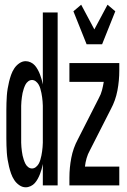

<svg xmlns="http://www.w3.org/2000/svg" viewBox="-20 -788 540 816"><path d="M89 8Q75 8 62 -1Q49 -10 40.5 -23Q32 -36 27 -50.5Q22 -65 18.5 -79.5Q15 -94 12.5 -109Q10 -124 9 -139Q8 -154 7.5 -169.5Q7 -185 7 -200V-320Q7 -335 7.5 -350.5Q8 -366 9 -381Q10 -396 12.5 -411Q15 -426 18.5 -440.5Q22 -455 27 -469.5Q32 -484 40.5 -497Q49 -510 62 -519Q75 -528 89 -528Q100 -528 110.5 -523Q121 -518 128 -510Q135 -502 140.5 -492Q146 -482 150 -471.5Q154 -461 157 -450.5Q160 -440 162 -429V-735H225V0H162V-91Q160 -80 157 -69.5Q154 -59 150 -48.5Q146 -38 140.5 -28Q135 -18 128 -10Q121 -2 110.5 3Q100 8 89 8ZM116 -72Q125 -72 132.5 -78Q140 -84 144.5 -92Q149 -100 151.5 -109Q154 -118 156 -127Q158 -136 159 -145Q160 -154 161 -163Q162 -172 162 -181.5Q162 -191 162 -200V-320Q162 -329 162 -338.5Q162 -348 161 -357Q160 -366 159 -375Q158 -384 156 -393Q154 -402 151.5 -411Q149 -420 144.5 -428Q140 -436 132.5 -442Q125 -448 116 -448Q107 -448 99.5 -442Q92 -436 88 -428Q84 -420 81 -411Q78 -402 76 -393Q74 -384 73 -375Q72 -366 71 -357Q70 -348 70 -338.5Q70 -329 70 -320V-200Q70 -191 70 -181.5Q70 -172 71 -163Q72 -154 73 -145Q74 -136 76 -127Q78 -118 81 -109Q84 -100 88 -92Q92 -84 99.5 -78Q107 -72 116 -72ZM348 -600 292 -740 325 -768 381 -663 437 -768 470 -740 414 -600ZM275 0V-33Q275 -75 283 -117Q291 -159 311 -196L400 -371Q409 -387 413.5 -404.5Q418 -422 421 -440H275V-520H487V-488Q487 -445 479 -403Q471 -361 451 -324L362 -149Q353 -133 348 -115.5Q343 -98 341 -80H487V0Z"/></svg>

Font: Iosevka Term Curly Medium
Style: Regular
Weight: 500
Designer: Belleve Invis
Foundry: Belleve Invis
Version: Version 32.3.0